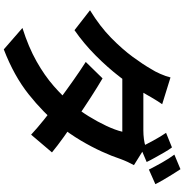

<svg xmlns="http://www.w3.org/2000/svg" viewBox="1 -908 997 1040"><g transform="rotate(90 500.0 -388.5)"><path d="M779 -821Q792 -804 806.5 -778.5Q821 -753 835 -728Q849 -703 858 -684L778 -650Q763 -681 741.5 -720.5Q720 -760 700 -789ZM897 -867Q910 -848 925.5 -822.5Q941 -797 955.5 -772.5Q970 -748 978 -731L899 -696Q883 -728 861 -767Q839 -806 818 -834ZM405 -445Q451 -418 506 -382.5Q561 -347 616.5 -309Q672 -271 721.5 -235.5Q771 -200 806 -171L710 -58Q677 -89 628.5 -128Q580 -167 524 -208.5Q468 -250 414 -288Q360 -326 316 -354ZM875 -615Q867 -601 858 -581.5Q849 -562 842 -543Q827 -497 801.5 -441Q776 -385 741 -326Q706 -267 661 -211Q591 -124 491 -44.5Q391 35 248 90L132 -11Q236 -44 313 -87.5Q390 -131 447 -181Q504 -231 546 -281Q580 -321 610 -369.5Q640 -418 662.5 -466Q685 -514 694 -552H356L402 -666H687Q710 -666 733.5 -669Q757 -672 774 -678ZM545 -768Q527 -742 509.5 -712Q492 -682 483 -666Q450 -607 397.5 -539Q345 -471 280.5 -407Q216 -343 144 -293L36 -377Q124 -431 185.5 -491.5Q247 -552 288.5 -608.5Q330 -665 355 -709Q367 -727 380.5 -757.5Q394 -788 400 -813Z"/></g></svg>

Font: Farlight84_Sys_V01
Style: Bold
Weight: 700
Designer: Monotype Design Team, Nadine Chahine and Nizar Qandah
Foundry: Monotype Imaging Inc.
Version: Version 2.004;October 31, 2024;FontCreator 14.0.0.2814 64-bi